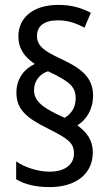

<svg xmlns="http://www.w3.org/2000/svg" viewBox="-20 -782 453 784"><path d="M47 -404C47 -336 87 -301 174 -258C259 -215 282 -199 282 -155C282 -113 249 -81 182 -81C135 -81 80 -99 46 -123V-50C81 -29 126 -18 183 -18C290 -18 359 -72 359 -160C359 -205 339 -239 296 -270C333 -293 360 -336 360 -391C360 -465 313 -503 228 -542C160 -574 131 -594 131 -636C131 -674 159 -699 216 -699C256 -699 287 -689 325 -669L351 -730C308 -751 272 -762 217 -762C121 -762 55 -714 55 -633C55 -586 78 -550 122 -521C78 -500 47 -460 47 -404ZM119 -414C119 -450 141 -480 176 -491C268 -448 289 -426 289 -380C289 -343 271 -317 244 -301L212 -316C151 -346 119 -371 119 -414Z"/></svg>

Font: Noto Sans Lao Condensed
Style: Regular
Weight: 400
Width: 3
Designer: Monotype Design Team
Foundry: Monotype Imaging Inc.
Version: Version 2.004